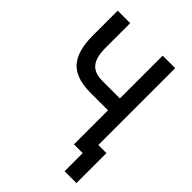

<svg xmlns="http://www.w3.org/2000/svg" viewBox="-238 -806 1061 1061"><g transform="rotate(45 293.0 -275.5)"><path d="M463.9 141.6V-92.8H556.6V141.6ZM258.8 -266.1Q145.5 -266.1 94.7 -321.5Q43.9 -377 43.9 -500.5V-693.4H141.6V-500.5Q141.6 -426.3 169.4 -392.6Q197.3 -358.9 258.8 -358.9H404.3V-266.1ZM395.5 0V-693.4H493.2V0Z"/></g></svg>

Font: Cascadia Mono
Style: Regular
Weight: 400
Monospace: yes
Designer: Aaron Bell
Foundry: Saja Typeworks
Version: Version 2102.003